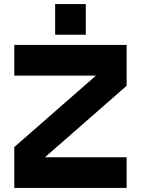

<svg xmlns="http://www.w3.org/2000/svg" viewBox="-20 -920 690 940"><path d="M50 0H600V-150H200L600 -500V-700H50V-550H450L50 -200ZM250 -750H400V-900H250Z"/></svg>

Font: LS-VG5000 Bold
Style: Regular
Weight: 400
Designer: Justin Bihan, 2021
Foundry: Justin Bihan, 2021
Version: Version 1.000;Glyphs 3.1.2 (3151)